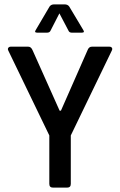

<svg xmlns="http://www.w3.org/2000/svg" viewBox="-20 -856 548 876"><path d="M353 -707H307Q296 -707 292 -717L251 -795L211 -717Q207 -707 195 -707H150Q135 -707 143 -719L206 -826Q213 -836 227 -836H275Q289 -836 296 -826L360 -719Q368 -707 353 -707ZM286 0H222Q205 0 205 -17V-238L18 -625Q14 -633 18 -638Q22 -643 29 -643H109Q122 -643 129 -626L252 -351H258L379 -626Q385 -643 399 -643H479Q487 -643 490.5 -638Q494 -633 490 -625L303 -238V-17Q303 0 286 0Z"/></svg>

Font: Rajdhani SemiBold
Style: Regular
Weight: 600
Designer: Satya Rajpurohit, Jyotish Sonowal
Foundry: Indian Type Foundry
Version: Version 1.201 February 1, 2022